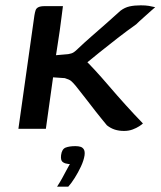

<svg xmlns="http://www.w3.org/2000/svg" viewBox="-20 -483 602 720"><path d="M445 8Q426 8 410.5 3Q395 -2 381 -13Q376 -19 364.5 -33Q353 -47 338.5 -65.5Q324 -84 309.5 -103Q295 -122 282.5 -137.5Q270 -153 264 -161Q254 -173 247 -179Q240 -185 223 -190L179 -193L152 0H49L109 -425Q111 -437 113.5 -444.5Q116 -452 124 -456Q132 -460 148 -460Q165 -460 182 -460Q199 -460 216 -460Q214 -446 211 -421Q208 -396 204 -368Q200 -340 196 -315Q192 -290 190 -276L236 -280Q249 -282 256.5 -287Q264 -292 274 -302Q296 -323 323.5 -347Q351 -371 379.5 -396Q408 -421 432 -443Q448 -455 466 -459Q484 -463 508 -463Q526 -463 538 -461Q550 -459 562 -456Q560 -455 547 -443Q534 -431 518 -417Q502 -403 491 -392Q457 -368 421.5 -340.5Q386 -313 352.5 -286Q319 -259 290 -235L296 -261Q311 -247 335.5 -220.5Q360 -194 389.5 -159.5Q419 -125 451.5 -89Q484 -53 516 -20Q512 -16 502 -9.5Q492 -3 477.5 2.5Q463 8 445 8ZM194 217Q205 200 213 185.5Q221 171 228 157.5Q235 144 242 132Q239 132 236.5 132Q234 132 232 131Q222 130 214.5 124Q207 118 209 99Q212 76 226 70.5Q240 65 263 65Q274 65 282 67.5Q290 70 294.5 77.5Q299 85 297 100Q294 119 283.5 141.5Q273 164 260 184.5Q247 205 236 217Z"/></svg>

Font: Genos Thin Medium
Style: Italic
Weight: 500
Italic angle: -8°
Version: Version 1.010